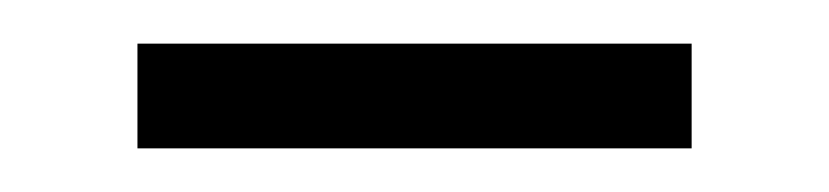

<svg xmlns="http://www.w3.org/2000/svg" viewBox="-20 -308 380 88"><path d="M43 -240H297V-288H43Z"/></svg>

Font: Noto Serif CJK TC Light
Style: Regular
Weight: 300
Designer: Ryoko NISHIZUKA 西塚涼子 (kana & ideographs); Frank Grießhammer (Latin, Greek & Cyrillic); Wenlong ZHANG 张文龙 (bopomofo); San
Foundry: Adobe
Version: Version 2.001;hotconv 1.1.0;makeotfexe 2.6.0